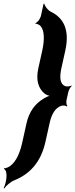

<svg xmlns="http://www.w3.org/2000/svg" viewBox="-42 -831 415 1058"><path d="M325 -282 334 -322C336 -333 346 -352 353 -357L352 -360C345 -355 326 -353 318 -356C289 -367 285 -402 296 -454L318 -553C343 -668 308 -733 237 -767C221 -775 205 -797 202 -811L198 -810C195 -796 187 -760 183 -741L177 -728C173 -718 160 -706 154 -704L153 -700C159 -702 177 -694 182 -687C203 -661 204 -614 191 -553L169 -454C155 -389 169 -344 204 -315C214 -308 231 -301 241 -302L242 -306C232 -305 209 -295 196 -286C151 -259 118 -215 104 -151L82 -52C69 9 49 57 15 83C6 90 -13 98 -19 96L-20 100C-14 102 -7 114 -7 125L-6 136C-5 156 -14 192 -22 206L-18 207C-9 193 16 171 36 163C121 129 184 64 209 -52L231 -151C242 -203 263 -237 296 -248C305 -251 322 -249 327 -244L329 -247C324 -252 322 -270 325 -282Z"/></svg>

Font: Asimov
Style: EdgeExtremeIt
Weight: 500
Designer: Google
Version: Version 2.000980: 2014